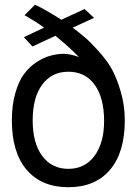

<svg xmlns="http://www.w3.org/2000/svg" viewBox="-20 -763 574 806"><path d="M267.1 -461.9Q197.3 -461.9 157.2 -407.7Q117.2 -354 117.2 -257.8Q117.2 -162.1 157.2 -108.4Q197.3 -54.2 267.1 -54.2Q335.9 -54.2 376.5 -108.4Q417 -163.1 417 -254.9Q417 -352.5 377.4 -407.2Q337.9 -461.9 267.1 -461.9ZM29.8 -257.8Q29.8 -322.3 44.4 -372.6Q59.1 -423.8 81.5 -453.1Q104 -482.9 133.8 -502.4Q163.1 -521.5 191.9 -529.3Q221.7 -537.1 248 -537.1Q272.5 -537.1 311 -523.9Q274.4 -562 212.9 -612.8L116.2 -567.9L80.1 -606.9L165 -647Q133.8 -670.4 83 -699.2L127 -743.2Q162.6 -727.5 237.8 -680.2L335 -725.1L375 -688L285.2 -647Q306.2 -631.3 335.9 -606.4Q356.9 -588.9 392.1 -550.3Q428.7 -509.8 448.7 -474.1Q470.2 -435.5 486.8 -378.4Q503.9 -319.8 503.9 -258.8Q503.9 -123 441.9 -50.3Q379.9 22.9 267.1 22.9Q154.3 22.9 91.8 -50.3Q29.8 -123 29.8 -257.8Z"/></svg>

Font: Miedinger*
Style: Book
Weight: 400
Version: Version 001.000